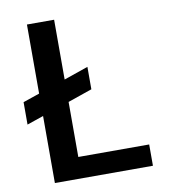

<svg xmlns="http://www.w3.org/2000/svg" viewBox="-80 -768 733 835"><g transform="rotate(-10 287.0 -350.0)"><path d="M95 0V-296L22 -271V-370L95 -395V-700H215V-436L322 -473V-374L215 -337V-94H528V0Z"/></g></svg>

Font: DM Sans SemiBold
Style: Regular
Weight: 600
Designer: Colophon Foundry, Jonny Pinhorn
Foundry: Colophon Foundry
Version: Version 4.004; ttfautohint (v1.8.4.7-5d5b)